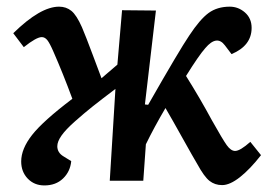

<svg xmlns="http://www.w3.org/2000/svg" viewBox="-20 -545 813 579"><path d="M417 -230 426.8 -229Q521.5 -395 550.8 -438Q583 -486.8 609.1 -505.9Q635.3 -524.9 672.9 -524.9Q698.7 -524.9 718.8 -507.3Q738.8 -489.7 738.8 -460.9Q738.8 -407.2 678.2 -381.8L658.2 -408.2Q633.8 -440.9 599.1 -399.9Q579.6 -377.9 541 -315.9Q583 -249 619.1 -182.1Q651.4 -124.5 663.8 -107.2Q676.3 -89.8 689 -89.8Q704.1 -89.8 734.9 -117.2L767.1 -77.1Q734.4 -35.2 703.9 -11Q673.3 13.2 649.9 13.2Q627.9 13.2 611.8 0.5Q595.7 -12.2 575.2 -49.8Q563.5 -69.3 531.2 -127.2Q499 -185.1 479 -219.2Q444.8 -161.1 419.9 -109.9L412.1 0H311L328.1 -276.9Q284.2 -243.7 259.3 -223.9Q234.4 -204.1 206.3 -179.2Q178.2 -154.3 165.5 -136.2Q152.8 -118.2 152.8 -104Q152.8 -84.5 171.9 -73.2L194.8 -59.1Q191.9 -27.8 170.2 -6.8Q148.4 14.2 113.8 14.2Q83.5 14.2 63.7 -6.3Q43.9 -26.9 43.9 -58.1Q43.9 -96.2 76.9 -138.2Q109.9 -180.2 198.2 -247.1Q169.9 -323.7 141.1 -389.2Q129.9 -415 122.6 -424.1Q115.2 -433.1 106 -433.1Q89.8 -433.1 51.8 -402.8L20 -444.8Q101.6 -524.9 158.2 -524.9Q179.7 -524.9 195.3 -512.2Q210.9 -499.5 227.1 -462.9Q238.8 -435.5 260.3 -377.9Q281.7 -320.3 286.1 -309.1L334 -350.1L348.1 -514.2L450.2 -513.2Z"/></svg>

Font: Literata Book SemiBold
Style: Italic
Weight: 600
Italic angle: -3°
Designer: Latin by Veronika Burian and Jose Scaglione. Greek by Irene Vlachou. Cyrillic by Vera Evstafieva
Foundry: TypeTogether
Version: Version 1.003;PS 001.003;hotconv 1.0.88;makeotf.lib2.5.64775